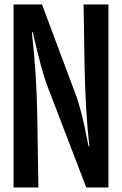

<svg xmlns="http://www.w3.org/2000/svg" viewBox="-20 -805 540 850"><path d="M40 -785.2H166L315.9 -384.3Q342.3 -314 368.7 -173.3L372.1 -157.2H376Q357.4 -313.5 354 -533.2L350.1 -785.2H460V24.9H361.8L187 -431.2Q165 -488.8 125 -662.1H121.1Q142.1 -476.1 145 -292L149.9 24.9H40Z"/></svg>

Font: BIZ UDGothic
Style: Bold
Weight: 700
Monospace: yes
Designer: TypeBank Co., Ltd.
Foundry: Morisawa Inc.
Version: Version 1.05